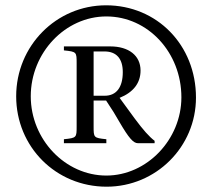

<svg xmlns="http://www.w3.org/2000/svg" viewBox="-20 -686 800 724"><path d="M664 -319C664 -160 534 -24 381 -24C226 -24 96 -160 96 -323C96 -487 226 -624 381 -624C538 -624 664 -488 664 -319ZM719 -318C719 -516 572 -666 380 -666C192 -666 41 -513 41 -323C41 -132 191 18 382 18C568 18 719 -132 719 -318ZM333 -325V-492H374C419 -492 443 -465 443 -414C443 -357 419 -325 375 -325ZM563 -146V-155C542 -171 520 -196 488 -239L431 -317C483 -338 510 -373 510 -420C510 -476 466 -511 396 -511H221V-496C269 -491 269 -490 269 -447V-210C269 -167 269 -166 221 -161V-146H381V-161C333 -166 333 -167 333 -210V-307H380C404 -271 414 -255 431 -225C466 -165 483 -146 500 -146Z"/></svg>

Font: XITS
Style: Italic
Weight: 400
Italic angle: -16.33°
Designer: MicroPress Inc., with final additions and corrections provided by Coen Hoffman, Elsevier (retired)
Version: Version 1.302